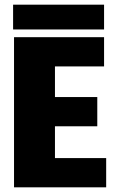

<svg xmlns="http://www.w3.org/2000/svg" viewBox="-20 -801 489 821"><path d="M215 -125H434V0H40V-642H425V-517H215V-386H396V-261H215ZM425 -781V-675H36V-781Z"/></svg>

Font: Teko
Style: Bold
Weight: 700
Designer: Manushi Parikh, Jonny Pinhorn
Foundry: Indian Type Foundry
Version: Version 1.106;PS 1.0;hotconv 1.0.78;makeotf.lib2.5.61930; tt